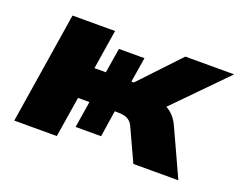

<svg xmlns="http://www.w3.org/2000/svg" viewBox="-86 -652 1008 806"><g transform="rotate(20 418.5 -249.0)"><path d="M36 0 115 -498H305L277 -322H328L346 -433H460L442 -322H453L619 -498H837L582 -238L561 -289Q589 -286 610 -276Q631 -266 647 -249Q663 -232 674 -207L769 0H568L503 -141Q497 -156 487 -165Q477 -174 463.5 -177.5Q450 -181 431 -181H404L422 -200L401 -63H287L306 -181H255L226 0Z"/></g></svg>

Font: Nunito Sans 10pt SemiExpanded Black
Style: Italic
Weight: 900
Width: 6
Italic angle: -9°
Designer: Vernon Adams
Foundry: Vernon Adams
Version: Version 3.101;gftools[0.9.27]